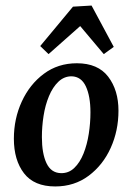

<svg xmlns="http://www.w3.org/2000/svg" viewBox="-20 -659 476 692"><path d="M179 13Q103 13 66.5 -34.5Q30 -82 30 -159Q30 -231 58.5 -293Q87 -355 138 -393Q189 -431 257 -431Q333 -431 370 -382.5Q407 -334 407 -260Q407 -188 379 -126Q351 -64 299.5 -25.5Q248 13 179 13ZM199 -35Q227 -34 247.5 -53.5Q268 -73 281 -105.5Q294 -138 300 -177Q306 -216 306 -254Q306 -312 289.5 -347.5Q273 -383 238 -384Q211 -384 190.5 -364.5Q170 -345 156.5 -312.5Q143 -280 137 -241.5Q131 -203 131 -165Q131 -106 147.5 -71Q164 -36 199 -35ZM125 -493 243 -635 310 -639 390 -490 354 -464 269 -565 155 -464Z"/></svg>

Font: Yrsa Medium
Style: Italic
Weight: 500
Italic angle: -7.10001°
Designer: Anna Giedrys (Yrsa+Rasa design), David Brezina (Yrsa art-direction, Rasa art-direction, design)
Foundry: Rosetta Type Foundry
Version: Version 2.004